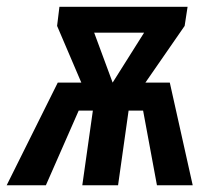

<svg xmlns="http://www.w3.org/2000/svg" viewBox="-33 -549 653 569"><path d="M470.2 -304.2 538.1 0H432.1L391.1 -221.2H348.1L316.9 0H210.9L242.2 -221.2H200.2L103 0H-13.2L138.2 -304.2H208L136.2 -472.2L143.1 -528.8H522.9L514.2 -472.2L397.9 -304.2ZM246.1 -452.1 300.8 -304.2 394 -452.1Z"/></svg>

Font: Fira Sans Compressed Medium
Style: Italic
Weight: 500
Width: 3
Italic angle: -8°
Designer: Carrois Corporate & Edenspiekermann AG
Foundry: Carrois Corporate GbR & Edenspiekermann AG
Version: Version 4.203;PS 004.203;hotconv 1.0.88;makeotf.lib2.5.64775